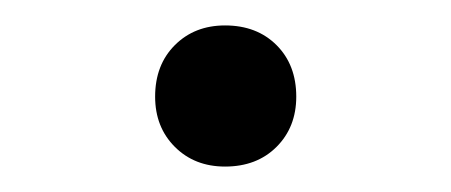

<svg xmlns="http://www.w3.org/2000/svg" viewBox="-20 -135 355 151"><path d="M102 -59Q102 -84 117.5 -99.5Q133 -115 157 -115Q182 -115 197.5 -99.5Q213 -84 213 -59Q213 -35 197.5 -19.5Q182 -4 157 -4Q133 -4 117.5 -19.5Q102 -35 102 -59Z"/></svg>

Font: Barlow GEO
Style: Regular
Weight: 400
Designer: Jeremy Tribby
Foundry: Tribby Type
Version: Version 1.408